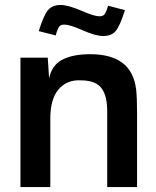

<svg xmlns="http://www.w3.org/2000/svg" viewBox="-20 -759 633 779"><path d="M346.2 -539.1Q429.2 -539.1 475.8 -504.6Q522.5 -470.2 532.2 -397.9Q536.1 -362.3 536.1 -304.2V0H415V-304.2Q415 -335.4 410.4 -357.7Q405.8 -379.9 394.3 -397.7Q382.8 -415.5 360.8 -424.3Q338.9 -433.1 306.2 -433.1Q251 -435.5 217.5 -396.2Q184.1 -356.9 184.1 -277.8V0H63V-524.9H173.8L179.2 -440.9Q189.9 -494.6 232.7 -516.8Q275.4 -539.1 346.2 -539.1ZM137.2 -632.8Q157.2 -697.3 174.8 -718Q192.4 -738.8 226.1 -738.8Q256.3 -738.8 312 -714.8Q361.8 -692.9 383.8 -692.9Q397.5 -692.9 404.1 -700.9Q410.6 -709 418.9 -735.8L486.8 -717.8Q466.8 -653.8 449.5 -633.3Q432.1 -612.8 398.9 -612.8Q367.2 -612.8 313 -637.2Q263.2 -659.2 240.2 -659.2Q226.6 -659.2 220 -650.6Q213.4 -642.1 206.1 -615.2Z"/></svg>

Font: Nacelle SemiBold
Style: Regular
Weight: 600
Designer: Sora Sagano
Foundry: Sora Sagano
Version: Version 1.000;FEAKit 1.0